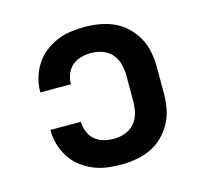

<svg xmlns="http://www.w3.org/2000/svg" viewBox="-84 -621 767 722"><g transform="rotate(-15 300.0 -260.0)"><path d="M302 8Q275 8 247 4Q219 0 193.5 -11Q168 -22 146 -39.5Q124 -57 109 -81Q94 -105 86.5 -132Q79 -159 79 -187H198Q198 -167 205.5 -148Q213 -129 228 -116Q243 -103 263 -98Q283 -93 302 -93Q325 -93 346.5 -101Q368 -109 382.5 -126Q397 -143 402.5 -165.5Q408 -188 408 -210V-310Q408 -332 402.5 -354.5Q397 -377 382.5 -394Q368 -411 346.5 -419Q325 -427 302 -427Q283 -427 263 -422Q243 -417 228 -404Q213 -391 205.5 -372Q198 -353 198 -333H79Q79 -361 86.5 -388Q94 -415 109 -439Q124 -463 146 -480.5Q168 -498 193.5 -509Q219 -520 247 -524Q275 -528 302 -528Q332 -528 361.5 -523Q391 -518 418 -505.5Q445 -493 466.5 -472Q488 -451 502 -425Q516 -399 521.5 -369.5Q527 -340 527 -310V-210Q527 -180 521.5 -150.5Q516 -121 502 -95Q488 -69 466.5 -48Q445 -27 418 -14.5Q391 -2 361.5 3Q332 8 302 8Z"/></g></svg>

Font: Iosevka Fixed Extended
Style: Bold
Weight: 700
Width: 7
Monospace: yes
Designer: Belleve Invis
Foundry: Belleve Invis
Version: Version 24.1.1; ttfautohint (v1.8.4)